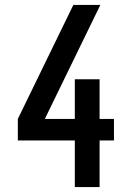

<svg xmlns="http://www.w3.org/2000/svg" viewBox="-20 -755 540 775"><path d="M282 0V-188H52V-275L276 -735H385L161 -275H282V-435H382V-275H440V-188H382V0Z"/></svg>

Font: Iosevka Term Semibold
Style: Regular
Weight: 600
Monospace: yes
Designer: Belleve Invis
Foundry: Belleve Invis
Version: Version 31.4.0